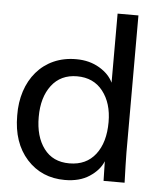

<svg xmlns="http://www.w3.org/2000/svg" viewBox="-53 -773 722 830"><g transform="rotate(5 308.5 -358.0)"><path d="M272 -62.5C224.1 -62.5 187.5 -79.6 161.6 -114.3C135.7 -148.9 123 -194.3 123 -251C123 -308.1 136.2 -353.5 162.6 -388.2C189 -422.9 226.1 -440.4 273.4 -440.4C320.8 -440.4 358.4 -423.3 385.3 -388.7C412.1 -354.5 425.8 -310.1 425.8 -254.9C425.8 -196.3 412.6 -149.4 385.7 -114.7C358.9 -80.1 321.3 -62.5 272 -62.5ZM258.8 10.7C301.3 10.7 336.9 1.5 365.7 -17.6C394.5 -36.6 414.1 -59.1 424.3 -85L426.3 0H517.6C515.6 -56.6 514.6 -100.1 514.2 -129.9V-725.6H423.8V-425.8C412.6 -449.7 393.1 -470.7 364.3 -487.8C335.4 -504.9 302.2 -513.7 263.7 -513.7C118.2 -514.6 27.3 -401.4 29.8 -249C29.8 -170.4 51.3 -107.4 93.8 -60.1C136.7 -12.7 191.9 10.7 258.8 10.7Z"/></g></svg>

Font: Ride
Style: Regular
Weight: 400
Version: Version 3.000